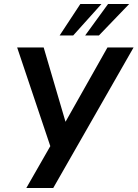

<svg xmlns="http://www.w3.org/2000/svg" viewBox="-20 -943 690 963"><path d="M112 0 246 -234 237 -196 66 -705H199L311 -324H304L519 -705H650L247 0ZM279 -765 383 -923H489L347 -765ZM407 -765 522 -923H628L476 -765Z"/></svg>

Font: Nunito Sans 7pt Condensed
Style: Bold Italic
Weight: 700
Width: 3
Italic angle: -9°
Designer: Vernon Adams
Foundry: Vernon Adams
Version: Version 3.101;gftools[0.9.27]